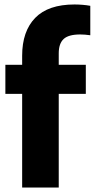

<svg xmlns="http://www.w3.org/2000/svg" viewBox="-20 -838 424 858"><path d="M79 0V-418.5H4V-548.5H79V-589Q79 -698 137.2 -758Q195.5 -818 313 -818Q330 -818 348.8 -816.5Q367.5 -815 383.5 -812V-680.5Q358.5 -684 338 -684Q286.5 -684 264.5 -663.8Q242.5 -643.5 242.5 -599.5V-548.5H363.5V-418.5H242.5V0Z"/></svg>

Font: Encode Sans Condensed ExtraBold
Style: Regular
Weight: 800
Width: 3
Designer: Multiple Designers
Foundry: Impallari Type
Version: Version 3.000; ttfautohint (v1.8.3) -l 8 -r 50 -G 200 -x 14 